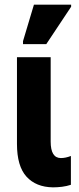

<svg xmlns="http://www.w3.org/2000/svg" viewBox="-20 -796 342 826"><path d="M208 10Q135 9 94 -36Q53 -81 53 -177V-550H198V-187Q198 -116 242 -116Q262 -116 285 -125V-1Q267 5 247 7.5Q227 10 208 10ZM79 -606V-619L126 -776H286V-767L179 -606Z"/></svg>

Font: Noto Sans ExtraCondensed ExtraBold
Style: Regular
Weight: 800
Width: 2
Designer: Monotype Design Team
Foundry: Monotype Imaging Inc.
Version: Version 2.013; ttfautohint (v1.8.4.7-5d5b)